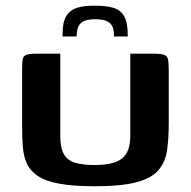

<svg xmlns="http://www.w3.org/2000/svg" viewBox="-20 -647 664 669"><path d="M568 -217Q568 -164 562 -123Q556 -82 532 -54Q508 -26 455.5 -12Q403 2 310 2Q235 2 186.5 -7Q138 -16 111.5 -34Q85 -52 73.5 -77.5Q62 -103 59.5 -136Q57 -169 57 -208V-398Q57 -424 58.5 -437.5Q60 -451 71 -455.5Q82 -460 107 -460H190V-175Q190 -132 202.5 -110Q215 -88 241.5 -80Q268 -72 310 -72Q377 -72 405.5 -95Q434 -118 434 -174V-460H516Q542 -460 553 -455.5Q564 -451 566 -437.5Q568 -424 568 -398ZM198 -520V-527Q198 -571 211.5 -592Q225 -613 250.5 -620.5Q276 -628 313 -627Q350 -627 374.5 -620Q399 -613 412 -591.5Q425 -570 425 -527V-520H377V-526Q377 -540 372.5 -552.5Q368 -565 354 -572.5Q340 -580 312 -580Q284 -580 270.5 -572.5Q257 -565 252.5 -553Q248 -541 247 -526V-520Z"/></svg>

Font: Genos Thin SemiBold
Style: Regular
Weight: 600
Version: Version 1.010